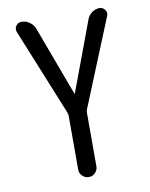

<svg xmlns="http://www.w3.org/2000/svg" viewBox="-83 -791 666 852"><g transform="rotate(-10 250.0 -365.0)"><path d="M204.1 -297.9 44.9 -689.5Q39.1 -704.1 47.9 -717.3Q56.6 -730.5 73.2 -730.5Q92.8 -730.5 109.4 -718.8Q126 -707 132.8 -688.5L249 -376Q249 -375 250 -375Q251 -375 251 -376L368.2 -690.4Q375 -708 390.6 -719.2Q406.2 -730.5 424.8 -730.5Q439.5 -730.5 448.7 -717.3Q458 -704.1 452.1 -690.4L292 -297.9Q289.1 -290 289.1 -281.2V-41Q289.1 -24.4 276.9 -12.2Q264.6 0 248 0Q231.4 0 219.2 -12.2Q207 -24.4 207 -41V-281.2Q207 -290 204.1 -297.9Z"/></g></svg>

Font: Rounded Mgen+ 1m regular
Style: Regular
Weight: 400
Designer: [Source Han Sans]
Ryoko NISHIZUKA  (kana & ideographs); Paul D. Hunt (Latin, Greek & Cyrillic); Wenlong ZHANG  (bopomofo
Version: Version 1.059.20150602